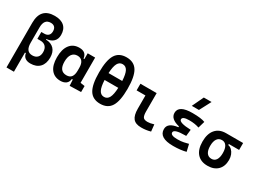

<svg xmlns="http://www.w3.org/2000/svg" viewBox="-47 -1633 3610 2696"><g transform="rotate(30 1758.0 -285.0)"><path d="M334 9.8Q279.3 9.8 246.8 -15.1Q214.4 -40 208.5 -85.9H193.8V224.6H73.2V-499.5Q73.2 -742.2 300.8 -742.2Q401.9 -742.2 455.8 -693.4Q509.8 -644.5 509.8 -552.7Q509.8 -485.8 470.2 -446.5Q430.7 -407.2 358.4 -400.9V-391.1Q442.4 -389.2 489.3 -339.4Q536.1 -289.6 536.1 -201.2Q536.1 -101.1 483.2 -45.7Q430.2 9.8 334 9.8ZM193.8 -244.1Q193.8 -102.5 300.8 -102.5Q353.5 -102.5 382.8 -132.6Q412.1 -162.6 412.1 -217.8Q412.1 -275.9 382.3 -307.9Q352.5 -339.8 298.8 -339.8H248V-451.2H295.9Q338.4 -451.2 362.1 -474.4Q385.7 -497.6 385.7 -540.5Q385.7 -584 363.8 -606.9Q341.8 -629.9 300.8 -629.9Q193.8 -629.9 193.8 -493.2Z M820.3 9.8Q722.7 9.8 668.9 -58.3Q615.2 -126.5 615.2 -253.9Q615.2 -384.3 669.7 -455.8Q724.1 -527.3 823.7 -527.3Q936.5 -527.3 948.2 -423.8H961.4V-517.6H1082V-108.4L1153.3 -97.7V0L970.2 4.9L964.4 -93.8H949.2Q944.3 -42 909.9 -16.1Q875.5 9.8 820.3 9.8ZM961.4 -235.4V-282.2Q961.4 -348.1 934.6 -382.8Q907.7 -417.5 856 -417.5Q799.3 -417.5 768.3 -375Q737.3 -332.5 737.3 -253.9Q737.3 -100.1 855 -100.1Q910.2 -100.1 935.8 -134.8Q961.4 -169.4 961.4 -235.4Z M1464.8 9.8Q1343.3 9.8 1288.3 -79.3Q1233.4 -168.5 1233.4 -366.2Q1233.4 -564 1288.3 -653.1Q1343.3 -742.2 1464.8 -742.2Q1586.4 -742.2 1641.4 -653.1Q1696.3 -564 1696.3 -366.2Q1696.3 -168.5 1641.4 -79.3Q1586.4 9.8 1464.8 9.8ZM1464.8 -101.1Q1517.6 -101.1 1544.2 -151.4Q1570.8 -201.7 1575.7 -312H1354Q1358.9 -201.7 1385.5 -151.4Q1412.1 -101.1 1464.8 -101.1ZM1354 -423.3H1575.7Q1570.3 -532.2 1543.7 -581.8Q1517.1 -631.3 1464.8 -631.3Q1412.6 -631.3 1386 -581.8Q1359.4 -532.2 1354 -423.3Z M2130.9 9.8Q2039.6 9.8 1999.5 -39.1Q1959.5 -87.9 1959.5 -195.3V-410.2H1816.4V-517.6H2079.6V-219.7Q2079.6 -158.2 2096.2 -130.4Q2112.8 -102.5 2169.9 -102.5Q2210 -102.5 2270.5 -121.1L2282.2 -10.7Q2243.7 0 2207.8 4.9Q2171.9 9.8 2130.9 9.8Z M2649.4 9.8Q2419.9 9.8 2419.9 -131.8Q2419.9 -235.4 2584 -255.4V-269.5Q2434.6 -304.7 2434.6 -403.8Q2434.6 -527.3 2657.2 -527.3Q2799.3 -527.3 2861.3 -501.5L2829.6 -392.1Q2760.7 -416.5 2668 -416.5Q2558.6 -416.5 2558.6 -369.6Q2558.6 -316.4 2751 -310.1L2739.3 -204.1H2723.6Q2543.9 -204.1 2543.9 -148.9Q2543.9 -101.1 2653.3 -101.1Q2715.8 -101.1 2756.6 -110.4Q2797.4 -119.6 2829.6 -127.9L2856.4 -13.7Q2816.4 -2.9 2764.2 3.4Q2711.9 9.8 2649.4 9.8ZM2596.2 -609.4 2684.1 -794.9H2809.6L2711.9 -609.4Z M3205.6 9.8Q3095.2 9.8 3035.9 -57.9Q2976.6 -125.5 2976.6 -252Q2976.6 -378.9 3036.6 -448.2Q3096.7 -517.6 3205.6 -517.6H3481.4V-405.3H3314.9V-388.7Q3347.7 -383.3 3373.5 -358.4Q3399.4 -333.5 3414.6 -295.7Q3429.7 -257.8 3429.7 -212.4Q3429.7 -107.9 3370.1 -49.1Q3310.5 9.8 3205.6 9.8ZM3205.6 -102.5Q3253.9 -102.5 3279.8 -141.1Q3305.7 -179.7 3305.7 -252Q3305.7 -325.7 3279.5 -365.5Q3253.4 -405.3 3205.6 -405.3Q3155.3 -405.3 3127.9 -365.5Q3100.6 -325.7 3100.6 -252Q3100.6 -179.7 3127.7 -141.1Q3154.8 -102.5 3205.6 -102.5Z"/></g></svg>

Font: CaskaydiaCove NFP SemiBold
Style: Regular
Weight: 600
Designer: Aaron Bell
Foundry: Saja Typeworks
Version: Version 2111.001; VTT 6.35;Nerd Fonts 3.1.1